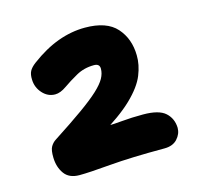

<svg xmlns="http://www.w3.org/2000/svg" viewBox="-76 -938 671 632"><g transform="rotate(-15 260.0 -622.0)"><path d="M121.2 -389.6Q86 -389.6 69.7 -412.3Q53.4 -435 52.6 -467Q51.8 -493.4 58.7 -504.9Q65.6 -516.4 75.8 -522.8Q137.8 -563 177.7 -591.5Q217.6 -620 239.6 -640.5Q261.6 -661 270.6 -677.3Q279.6 -693.6 279.6 -710Q279.6 -727 260.2 -727Q226.6 -727 199.5 -711.8Q172.4 -696.6 151.4 -681.8Q130.4 -667 112.8 -667Q87.8 -667 69.9 -686.9Q52 -706.8 51.2 -733.4Q50.4 -751.4 56.1 -762.3Q61.8 -773.2 76.6 -784.4Q124.8 -820.4 171 -837.2Q217.2 -854 263.2 -854Q337.2 -854 370.7 -816.4Q404.2 -778.8 405 -722Q405.8 -690 391.7 -655Q377.6 -620 337.3 -581.2Q297 -542.4 220.6 -497.2L197.4 -527.6Q210.6 -524.4 224 -523.4Q237.4 -522.4 249.8 -522.4Q271.6 -522.4 303.2 -525.4Q334.8 -528.4 374.4 -528.4Q428.2 -528.4 450.2 -508.5Q472.2 -488.6 473.2 -456.6Q473.2 -435.8 457.8 -419Q442.4 -402.2 413.8 -402.2Q299 -402.2 226.2 -395.9Q153.4 -389.6 121.2 -389.6Z"/></g></svg>

Font: Shantell Sans Light
Style: Regular
Weight: 300
Designer: Stephen Nixon, Anya Danilova, Shantell Martin
Foundry: Arrow Type
Version: Version 1.011;[c5ecc13dd]